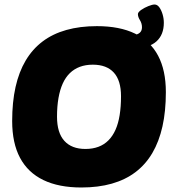

<svg xmlns="http://www.w3.org/2000/svg" viewBox="-20 -824 771 852"><path d="M341 8Q241 8 172.5 -25Q104 -58 69 -123.5Q34 -189 34 -287Q34 -371 49 -438Q64 -505 94 -555.5Q124 -606 169 -640Q214 -674 274.5 -691Q335 -708 410 -708Q511 -708 579 -675Q647 -642 681.5 -577Q716 -512 716 -415Q716 -331 701 -263.5Q686 -196 656 -145Q626 -94 581 -60Q536 -26 476 -9Q416 8 341 8ZM359 -163Q391 -163 416.5 -172.5Q442 -182 461 -201Q480 -220 492.5 -248Q505 -276 511 -313.5Q517 -351 517 -397Q517 -467 485 -502Q453 -537 392 -537Q360 -537 334.5 -527.5Q309 -518 290 -499.5Q271 -481 258.5 -453.5Q246 -426 239.5 -389Q233 -352 233 -306Q233 -235 265.5 -199Q298 -163 359 -163ZM551 -611 557 -670H576Q590 -670 600 -678.5Q610 -687 610 -703Q610 -720 601 -734.5Q592 -749 592 -761Q592 -770 606.5 -780Q621 -790 638.5 -797Q656 -804 666 -804Q678 -804 687 -791.5Q696 -779 701.5 -760.5Q707 -742 707 -723Q707 -670 674.5 -640.5Q642 -611 580 -611Z"/></svg>

Font: Asap Black
Style: Italic
Weight: 900
Italic angle: -6°
Designer: Pablo Cosgaya
Foundry: Omnibus-Type
Version: Version 3.001